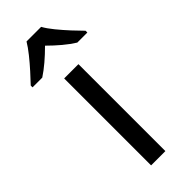

<svg xmlns="http://www.w3.org/2000/svg" viewBox="-290 -802 837 837"><g transform="rotate(-45 129.0 -383.0)"><path d="M173 0H85V-536H173ZM173 -766Q185 -744 207.5 -716.5Q230 -689 254.5 -662.5Q279 -636 298 -617V-606H236Q210 -622 182 -645.5Q154 -669 127 -696Q100 -669 73 -646Q46 -623 20 -606H-40V-617Q-21 -637 2.5 -663Q26 -689 48 -716.5Q70 -744 83 -766Z"/></g></svg>

Font: Noto Sans Tagbanwa
Style: Regular
Weight: 400
Designer: Monotype Design Team
Foundry: Monotype Imaging Inc.
Version: Version 2.001; ttfautohint (v1.8.4.7-5d5b)